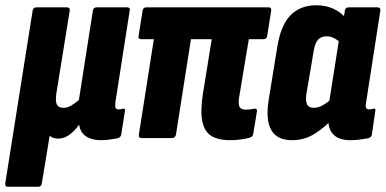

<svg xmlns="http://www.w3.org/2000/svg" viewBox="-40 -525 1467 730"><path d="M-10 185Q-22 185 -20 172L84 -484Q86 -497 98 -497H215Q227 -497 225 -484L174 -168Q170 -139 176.5 -127Q183 -115 201 -115Q216 -115 230.5 -123.5Q245 -132 260 -145L313 -484Q315 -497 327 -497H443Q457 -497 453 -484L399 -138Q397 -121 399.5 -115Q402 -109 412 -109Q417 -109 420.5 -110Q424 -111 428 -112Q437 -113 435 -103L421 -14Q420 -3 406 1Q390 4 374.5 6Q359 8 343 8Q310 8 288 -6Q266 -20 261 -50H260Q243 -26 223 -12Q203 2 182 2Q171 2 162 -1Q153 -4 149 -10L119 172Q118 185 105 185Z M832 8Q792 8 765.5 -7Q739 -22 730 -60Q721 -98 731 -165L765 -376H686L629 -13Q626 0 614 0H498Q486 0 488 -13L545 -376H497Q484 -376 487 -389L502 -484Q504 -497 516 -497H981Q993 -497 991 -484L976 -389Q974 -376 962 -376H906L869 -154Q865 -127 871.5 -117.5Q878 -108 894 -108Q902 -108 910.5 -109Q919 -110 928 -112Q938 -113 937 -102L923 -17Q921 -5 911 -2Q893 3 873 5.5Q853 8 832 8Z M1070 8Q1013 8 991 -31Q969 -70 982 -148L1014 -345Q1027 -428 1064 -466.5Q1101 -505 1163 -505Q1198 -505 1227 -492Q1256 -479 1278 -453L1261 -356Q1247 -371 1232 -379Q1217 -387 1203 -387Q1181 -387 1169.5 -374.5Q1158 -362 1153 -333L1125 -168Q1121 -141 1127.5 -128Q1134 -115 1154 -115Q1170 -115 1188.5 -125.5Q1207 -136 1228 -156L1234 -83Q1197 -42 1157.5 -17Q1118 8 1070 8ZM1292 8Q1245 8 1224 -17.5Q1203 -43 1210 -93L1213 -110L1210 -127L1255 -413L1265 -444L1271 -484Q1273 -497 1285 -497H1396Q1408 -497 1406 -484L1352 -136Q1349 -120 1352 -114.5Q1355 -109 1364 -109Q1369 -109 1373 -110Q1377 -111 1381 -112Q1389 -113 1387 -104L1374 -14Q1373 -3 1359 1Q1342 4 1325.5 6Q1309 8 1292 8Z"/></svg>

Font: Sofia Sans Condensed Black
Style: Italic
Weight: 900
Italic angle: -9°
Version: Version 4.100